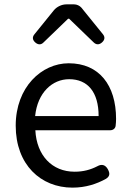

<svg xmlns="http://www.w3.org/2000/svg" viewBox="-20 -847 594 880"><path d="M416 -250H485C499 -250 509 -259 510 -271C511 -280 512 -291 512 -302C512 -457 434 -557 295 -557C171 -557 52 -448 52 -271C52 -92 167 13 312 13C373 13 423 -4 465 -27C483 -38 485 -51 475 -70C464 -91 447 -97 426 -85C395 -69 362 -60 322 -60C219 -60 148 -134 142 -250H325ZM359 -315H286H141C152 -423 220 -484 297 -484C382 -484 432 -425 432 -315ZM404 -749 353 -812C345 -821 332 -827 320 -827H294H284C263 -827 240 -816 227 -800L138 -690C127 -677 129 -664 141 -653C153 -642 167 -640 179 -652L292 -761H297L409 -653C421 -641 435 -641 448 -653C461 -665 462 -678 451 -691Z"/></svg>

Font: GenSenRounded2 TW R
Style: Regular
Weight: 400
Version: Version 2.100;PS 2.1;hotconv 16.6.51;makeotf.lib2.5.65220 DE